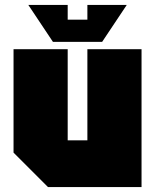

<svg xmlns="http://www.w3.org/2000/svg" viewBox="-20 -760 630 780"><path d="M555 -560V0H175L35 -140V-560H255V-190H335V-560ZM335 -740H495L395 -590H195L95 -740H255V-680H335Z"/></svg>

Font: Tektur SemiCondensed Black
Style: Regular
Weight: 900
Width: 4
Designer: Adam Jagosz
Foundry: Adam Jagosz
Version: Version 1.005;gftools[0.9.30]